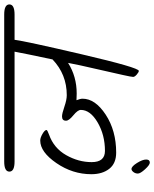

<svg xmlns="http://www.w3.org/2000/svg" viewBox="68 -744 715 890"><g transform="rotate(-90 425.0 -298.5)"><path d="M122 -636H803Q850 -636 850 -612Q850 -588 803 -588H686Q680 -539 618.5 -275.5Q557 -12 542 -12Q536 -12 525 -21.5Q514 -31 514 -38.5Q514 -46 523 -86.5Q532 -127 548 -197Q571 -296 579 -340Q516 -300 437 -300Q431 -300 421 -300.5Q411 -301 406 -301Q413 -283 413 -273Q413 -214 339 -165.5Q265 -117 163 -117Q113 -117 88 -149Q63 -181 63 -232Q63 -319 114.5 -394Q166 -469 219 -469Q232 -469 250 -458.5Q268 -448 268 -440Q268 -436 246 -428Q184 -406 151.5 -349Q119 -292 119 -230.5Q119 -169 171 -169Q245 -169 303 -203Q361 -237 361 -281Q361 -295 336 -315.5Q311 -336 311 -349V-350Q311 -368 331 -368Q344 -368 376 -357Q408 -346 429 -346Q526 -346 595 -412Q623 -544 631 -588H122Q75 -588 75 -612Q75 -636 122 -636ZM87 -46Q99 -46 115 -20.5Q131 5 131 22Q131 39 117 39Q106 39 86 17Q66 -5 66 -16.5Q66 -28 73 -37Q80 -46 87 -46Z"/></g></svg>

Font: Kalam Light
Style: Regular
Weight: 300
Version: Version 2.001;PS 1.0;hotconv 1.0.79;makeotf.lib2.5.61930; tt